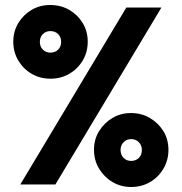

<svg xmlns="http://www.w3.org/2000/svg" viewBox="-20 -736 725 766"><path d="M61 0 484 -706H624L201 0ZM503 10Q462 10 428.5 -10Q395 -30 375 -63.5Q355 -97 355 -138Q355 -180 375 -212.5Q395 -245 428 -265Q461 -285 502 -285Q545 -285 578.5 -265Q612 -245 632 -212.5Q652 -180 652 -138Q652 -97 632 -63Q612 -29 578.5 -9.5Q545 10 503 10ZM503 -94Q522 -94 534 -106Q546 -118 546 -138Q546 -156 534 -168.5Q522 -181 503 -181Q485 -181 473 -168.5Q461 -156 461 -138Q461 -118 473 -106Q485 -94 503 -94ZM181 -422Q140 -422 106.5 -441.5Q73 -461 53 -494.5Q33 -528 33 -570Q33 -611 53 -644Q73 -677 106 -696.5Q139 -716 180 -716Q223 -716 256.5 -696.5Q290 -677 310 -644Q330 -611 330 -570Q330 -528 310 -494.5Q290 -461 256.5 -441.5Q223 -422 181 -422ZM181 -526Q200 -526 212 -538Q224 -550 224 -569Q224 -588 212 -600Q200 -612 181 -612Q163 -612 151 -600Q139 -588 139 -569Q139 -550 151 -538Q163 -526 181 -526Z"/></svg>

Font: Outfit
Style: Bold
Weight: 700
Designer: Rodrigo Fuenzalida
Foundry: fragTYPE
Version: Version 1.100;gftools[0.9.27]